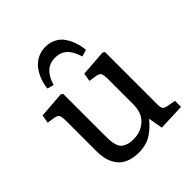

<svg xmlns="http://www.w3.org/2000/svg" viewBox="-208 -897 1051 1051"><g transform="rotate(-45 317.0 -372.0)"><path d="M311 -757.8Q345.2 -757.8 372.6 -743.7Q399.9 -729.5 416.7 -705.1Q433.6 -680.7 443.6 -651.6Q453.6 -622.6 457 -588.9L417 -577.1Q402.3 -627.9 376 -653.1Q349.6 -678.2 306.2 -678.2Q263.2 -678.2 235.6 -651.1Q208 -624 195.8 -578.1L158.2 -587.9Q160.6 -618.7 171.4 -647.9Q182.1 -677.2 200.4 -702.4Q218.8 -727.5 247.6 -742.7Q276.4 -757.8 311 -757.8ZM265.1 14.2Q229.5 14.2 201.4 5.1Q173.3 -3.9 155.5 -19.5Q137.7 -35.2 126 -57.4Q114.3 -79.6 109.6 -104Q105 -128.4 105 -157.2V-386.2Q105 -421.4 99.1 -433.1Q93.3 -444.8 70.8 -448.2L26.9 -455.1L35.2 -502.9L186 -514.2L198.2 -506.8V-186Q198.2 -160.2 199.2 -145Q200.2 -129.9 205.6 -111.1Q210.9 -92.3 220.7 -82.3Q230.5 -72.3 248.8 -65.2Q267.1 -58.1 293.9 -58.1Q351.1 -58.1 390.1 -92.8Q429.2 -127.4 429.2 -196.8V-386.2Q429.2 -421.4 423.3 -433.1Q417.5 -444.8 395 -448.2L350.1 -455.1L357.9 -502.9L509.8 -514.2L522 -506.8V-101.1Q522 -77.6 528.1 -68.6Q534.2 -59.6 554.2 -56.2L604 -46.9V0L449.2 5.9L435.1 -75.2H432.1Q415.5 -55.2 400.4 -41Q385.3 -26.9 365 -13.4Q344.7 0 319.6 7.1Q294.4 14.2 265.1 14.2Z"/></g></svg>

Font: Literata Book
Style: Regular
Weight: 400
Designer: Latin by Veronika Burian and Jose Scaglione. Greek by Irene Vlachou. Cyrillic by Vera Evstafieva
Foundry: TypeTogether
Version: Version 2.003;PS 002.003;hotconv 1.0.88;makeotf.lib2.5.64775